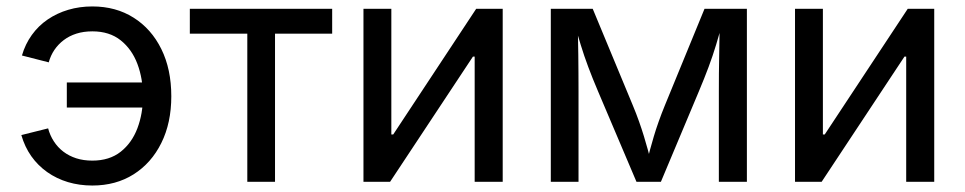

<svg xmlns="http://www.w3.org/2000/svg" viewBox="-20 -570 3025 602"><path d="M269.5 11.7Q229 11.7 193.1 1Q157.2 -9.8 127.9 -30.5Q98.6 -51.3 78.1 -80.3Q57.6 -109.4 46.9 -146.5L130.9 -167.5Q136.7 -145.5 148.9 -126.7Q161.1 -107.9 178.7 -94.5Q196.3 -81.1 219 -73.7Q241.7 -66.4 269.5 -66.4Q323.2 -66.4 358.4 -94.2Q393.6 -122.1 410.9 -168Q428.2 -213.9 428.2 -268.1Q428.2 -323.2 410.9 -369.4Q393.6 -415.5 358.4 -443.6Q323.2 -471.7 269.5 -471.7Q242.2 -471.7 219.7 -464.6Q197.3 -457.5 179.9 -444.3Q162.6 -431.2 150.6 -413.6Q138.7 -396 132.8 -374.5L48.8 -396Q59.1 -431.6 79.8 -460.4Q100.6 -489.3 129.6 -509Q158.7 -528.8 194.1 -539.3Q229.5 -549.8 269.5 -549.8Q343.3 -549.8 398.9 -514.6Q454.6 -479.5 485.8 -416.3Q517.1 -353 517.1 -268.1Q517.1 -184.6 485.8 -121.6Q454.6 -58.6 398.9 -23.4Q343.3 11.7 269.5 11.7ZM442.4 -232.9H189.5V-311.5H442.4Z M755.4 0V-464.4H575.2V-542.5H1021.5V-464.4H842.3V0Z M1556.2 0H1468.3V-392.6H1462.9L1203.1 0H1119.6V-542.5H1207V-148.4H1212.9L1473.1 -542.5H1556.2Z M1707 0V-542.5H1838.4L1963.9 -240.2Q1975.1 -213.4 1983.6 -189.2Q1992.2 -165 1998.8 -143.3Q2005.4 -121.6 2011.2 -100.6Q2017.1 -79.6 2022.5 -58.1H2007.3Q2012.2 -78.6 2017.8 -99.4Q2023.4 -120.1 2030 -142.3Q2036.6 -164.6 2045.2 -188.7Q2053.7 -212.9 2064.9 -240.2L2189 -542.5H2321.8V0H2233.9V-282.2Q2233.9 -311 2234.1 -338.6Q2234.4 -366.2 2234.9 -394Q2235.4 -421.9 2235.8 -450Q2236.3 -478 2236.8 -506.8H2247.1Q2235.8 -464.4 2225.3 -429.7Q2214.8 -395 2201.9 -360.4Q2189 -325.7 2170.9 -282.7L2052.2 0H1975.6L1855.5 -282.7Q1837.4 -325.2 1824.5 -359.9Q1811.5 -394.5 1800.8 -429.4Q1790 -464.4 1778.3 -506.8H1791Q1791.5 -481.9 1792.2 -454.6Q1793 -427.2 1793.2 -398.7Q1793.5 -370.1 1793.7 -341.1Q1793.9 -312 1793.9 -282.2V0Z M2909.2 0H2821.3V-392.6H2815.9L2556.2 0H2472.7V-542.5H2560.1V-148.4H2565.9L2826.2 -542.5H2909.2Z"/></svg>

Font: Inter 16pt
Style: Regular
Weight: 400
Version: Version 4.001;git-66647c0bb